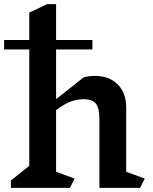

<svg xmlns="http://www.w3.org/2000/svg" viewBox="-20 -911 744 931"><path d="M659 0H462V-334Q462 -387 445 -408.5Q428 -430 386 -430Q355 -430 324 -419Q293 -408 252 -377V-78L342 -45L319 0H33V-36L122 -107V-671H0V-717H122V-850L209 -891H252V-717H428V-671H252V-430L384 -535Q407 -543 440 -543Q510 -543 551 -501.5Q592 -460 592 -389V-78L682 -45Z"/></svg>

Font: InknutAntiqua
Style: Medium
Weight: 500
Designer: Claus Eggers Srensen
Foundry: Claus Eggers Srensen
Version: Version 1.000; ttfautohint (v1.2) -l 7 -r 28 -G 50 -x 13 -D 